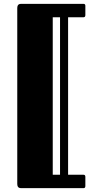

<svg xmlns="http://www.w3.org/2000/svg" viewBox="-20 -800 485 1001"><path d="M415 181C421 181 425 178 425 170V122C425 115 422 111 415 111H335V-710H415C421 -710 425 -713 425 -721V-770C425 -776 422 -780 415 -780H94C82 -780 70 -779 70 -757V158C70 180 82 181 94 181ZM293 111H255V-710H293Z"/></svg>

Font: Fascinate Inline
Style: Regular
Weight: 900
Designer: Astigmatic (AOETI)
Foundry: Astigmatic (AOETI)
Version: Version 1.000